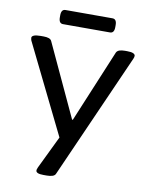

<svg xmlns="http://www.w3.org/2000/svg" viewBox="-96 -754 798 1030"><g transform="rotate(10 303.0 -239.0)"><path d="M213 207Q192 207 182 202.5Q172 198 172 190Q172 187 172.5 184Q173 181 177 172L276 -33V21L24 -492Q23 -495 22 -499Q21 -503 21 -507Q21 -515 32.5 -520Q44 -525 69 -525H85Q102 -525 113.5 -521Q125 -517 129 -508L313 -112H317L482 -508Q487 -517 498.5 -521Q510 -525 528 -525H540Q563 -525 573.5 -520Q584 -515 584 -507Q584 -503 583 -499.5Q582 -496 580 -491L280 186Q276 198 263 202.5Q250 207 231 207ZM176 -608Q153 -608 153 -641V-652Q153 -685 176 -685H432Q455 -685 455 -652V-641Q455 -608 432 -608Z"/></g></svg>

Font: Asap Expanded Medium
Style: Regular
Weight: 500
Width: 7
Designer: Pablo Cosgaya
Foundry: Omnibus-Type
Version: Version 3.001